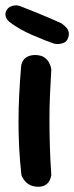

<svg xmlns="http://www.w3.org/2000/svg" viewBox="-29 -707 280 726"><path d="M111 -1Q94 -2 82.5 -8.5Q71 -15 64 -24Q57 -33 54.5 -39Q52 -45 52 -45Q46 -99 43.5 -148Q41 -197 41 -245.5Q41 -294 43.5 -346Q46 -398 51 -458Q51 -458 52.5 -464.5Q54 -471 59 -479Q64 -487 75.5 -493Q87 -499 106 -499Q127 -498 138.5 -490Q150 -482 156 -471Q162 -460 163.5 -452Q165 -444 165 -444Q162 -395 160 -348.5Q158 -302 158 -254.5Q158 -207 159.5 -155.5Q161 -104 165 -45Q165 -45 163.5 -38Q162 -31 157 -22Q152 -13 141 -6.5Q130 0 111 -1ZM176 -542Q158 -548 136.5 -556.5Q115 -565 92 -575Q69 -585 47 -597.5Q25 -610 7 -624Q7 -624 3 -627.5Q-1 -631 -4.5 -637.5Q-8 -644 -8.5 -652Q-9 -660 -3 -670Q3 -679 11.5 -682.5Q20 -686 28 -686.5Q36 -687 41.5 -685.5Q47 -684 47 -684Q80 -671 117 -656Q154 -641 203 -619Q203 -619 209 -614.5Q215 -610 222 -602.5Q229 -595 231 -583.5Q233 -572 226 -558Q221 -549 213 -545.5Q205 -542 196.5 -541Q188 -540 182 -541Q176 -542 176 -542Z"/></svg>

Font: Sour Gummy Medium
Style: Regular
Weight: 500
Designer: Stefie Justprince
Foundry: Eifetstype
Version: Version 1.000